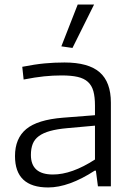

<svg xmlns="http://www.w3.org/2000/svg" viewBox="-20 -820 587 845"><path d="M192 5Q46 5 46 -133Q46 -211 95.5 -252Q145 -293 257 -302L398 -313V-355Q398 -393 391 -418.5Q384 -444 367 -459.5Q350 -475 322 -481.5Q294 -488 251 -488Q213 -488 174 -484Q135 -480 84 -470L78 -526Q134 -537 176.5 -541Q219 -545 264 -545Q369 -545 418.5 -502Q468 -459 468 -368V0H411L402 -69H397Q283 5 192 5ZM213 -52Q296 -52 398 -118V-267L276 -256Q231 -252 200.5 -243.5Q170 -235 151 -221Q132 -207 124 -186.5Q116 -166 116 -138Q116 -52 213 -52ZM250 -616 322 -800H394L299 -609Z"/></svg>

Font: Encode Sans Wide
Style: Light
Weight: 300
Designer: Pablo Impallari, Andres Torresi
Foundry: Pablo Impallari, Andres Torresi
Version: Version 1.000; ttfautohint (v1.00) -l 8 -r 50 -G 200 -x 14 -